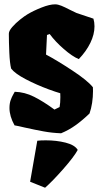

<svg xmlns="http://www.w3.org/2000/svg" viewBox="-20 -608 479 890"><path d="M193.4 -355Q244.1 -328.1 314.9 -281.5Q385.7 -234.9 410.6 -203.6Q411.1 -197.8 411.1 -186Q411.1 -158.7 407 -131.3Q402.8 -104 395 -82Q363.3 -51.3 331.5 -28.3Q299.8 -5.4 263.2 9.8Q222.2 8.3 182.9 1.2Q143.6 -5.9 93.3 -17.1Q63 -24.4 47.4 -26.9Q23.9 -69.3 23.9 -107.4Q23.9 -128.4 29.5 -144Q35.2 -159.7 41 -169.4Q46.9 -179.2 48.3 -182.6Q94.7 -181.2 137.9 -159.4Q181.2 -137.7 232.4 -100.1L256.3 -111.8Q259.8 -130.4 259.8 -157.7Q259.8 -170.4 259.3 -175.8Q237.3 -182.1 205.6 -193.8Q148.9 -214.8 99.4 -240.7Q49.8 -266.6 31.7 -290Q25.4 -314.5 23.2 -364Q21 -413.6 21 -451.7Q21 -464.8 36.9 -482.9Q52.7 -501 73.2 -517.3Q93.8 -533.7 107.9 -542Q135.7 -558.6 172.9 -573.2Q210 -587.9 235.4 -587.9Q248.5 -587.9 264.6 -581.3Q280.8 -574.7 304.2 -562.5Q328.1 -550.3 334.5 -547.9L413.1 -521.5Q418 -504.9 418 -485.8Q418 -448.7 398.9 -409.4Q379.9 -370.1 345.2 -334Q315.4 -346.2 275.6 -380.9Q235.8 -415.5 210.4 -450.2L197.8 -445.8ZM189 262.2Q223.1 232.4 273.2 175.5Q323.2 118.7 340.3 86.9Q326.7 64 284.2 53.2Q241.7 42.5 192.4 42.5Q168 42.5 152.8 44.4L119.6 234.4Z"/></svg>

Font: Fruktur
Style: Regular
Weight: 400
Designer: Viktoriya Grabowska
Foundry: Viktoriya Grabowska
Version: Version 1.004; ttfautohint (v1.4.1)